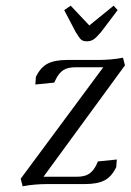

<svg xmlns="http://www.w3.org/2000/svg" viewBox="-20 -651 462 679"><path d="M53.2 -19 345.2 -413.1H248Q218.8 -413.1 203.6 -402.8Q188.5 -392.6 178.2 -372.1L171.9 -358.9L105 -352.1L106.9 -378.9Q123 -412.6 148.2 -425.8Q173.3 -439 219.2 -439H328.1Q373 -439 415 -446.8L421.9 -419.9L133.8 -25.9H250Q279.3 -25.9 294.4 -35.9Q309.6 -45.9 319.8 -65.9L326.2 -80.1L393.1 -86.9L391.1 -60.1Q375 -26.4 349.9 -13.2Q324.7 0 278.8 0H146Q101.1 0 60.1 7.8ZM207 -615.2 230 -630.9 295.9 -561 381.8 -630.9 396 -615.2 336.9 -537.1Q321.3 -518.6 311 -511.7Q300.8 -504.9 287.1 -504.9Q273.4 -504.9 266.6 -511.2Q259.8 -517.6 248 -537.1Z"/></svg>

Font: Dehuti
Style: Italic
Weight: 400
Version: Version 1.2